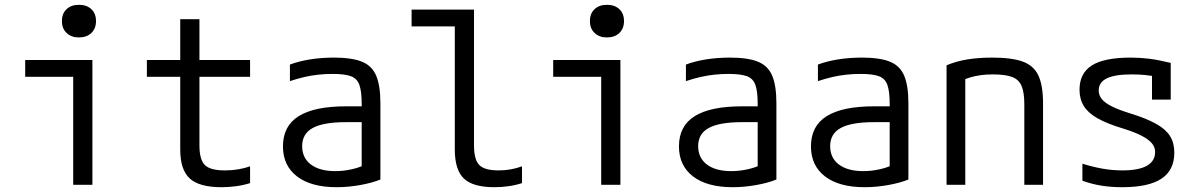

<svg xmlns="http://www.w3.org/2000/svg" viewBox="-20 -770 4990 800"><path d="M285 0V-450H85V-520H365V0ZM309 -614Q277 -614 257.5 -632.5Q238 -651 238 -682Q238 -714 257.5 -732Q277 -750 309 -750Q341 -750 360.5 -732Q380 -714 380 -682Q380 -651 360.5 -632.5Q341 -614 309 -614Z M902 10Q811 10 771 -26Q731 -62 731 -147V-450H592V-520H731V-690H811V-520H1022V-450H811V-164Q811 -105 833.5 -82.5Q856 -60 917 -60Q947 -60 973 -64.5Q999 -69 1022 -77V-7Q993 2 963 6Q933 10 902 10Z M1383 10Q1276 10 1217.5 -35Q1159 -80 1159 -160Q1159 -245 1224.5 -286Q1290 -327 1422 -327H1523V-261H1421Q1328 -261 1283.5 -237Q1239 -213 1239 -161Q1239 -112 1275.5 -84.5Q1312 -57 1377 -57Q1412 -57 1447 -65Q1482 -73 1505 -86L1487 -42V-338Q1487 -389 1477.5 -416Q1468 -443 1442 -452.5Q1416 -462 1366 -462Q1336 -462 1307.5 -459Q1279 -456 1250 -449.5Q1221 -443 1188 -432V-501Q1225 -515 1272 -522.5Q1319 -530 1372 -530Q1446 -530 1488 -513Q1530 -496 1547.5 -454.5Q1565 -413 1565 -340V-22Q1531 -8 1481 1Q1431 10 1383 10Z M2039 10Q1951 10 1913 -26Q1875 -62 1875 -147V-660H1695V-730H1955V-164Q1955 -105 1977 -82.5Q1999 -60 2057 -60Q2085 -60 2109 -64.5Q2133 -69 2155 -77V-7Q2127 2 2098 6Q2069 10 2039 10Z M2485 0V-450H2285V-520H2565V0ZM2509 -614Q2477 -614 2457.5 -632.5Q2438 -651 2438 -682Q2438 -714 2457.5 -732Q2477 -750 2509 -750Q2541 -750 2560.5 -732Q2580 -714 2580 -682Q2580 -651 2560.5 -632.5Q2541 -614 2509 -614Z M3033 10Q2926 10 2867.5 -35Q2809 -80 2809 -160Q2809 -245 2874.5 -286Q2940 -327 3072 -327H3173V-261H3071Q2978 -261 2933.5 -237Q2889 -213 2889 -161Q2889 -112 2925.5 -84.5Q2962 -57 3027 -57Q3062 -57 3097 -65Q3132 -73 3155 -86L3137 -42V-338Q3137 -389 3127.5 -416Q3118 -443 3092 -452.5Q3066 -462 3016 -462Q2986 -462 2957.5 -459Q2929 -456 2900 -449.5Q2871 -443 2838 -432V-501Q2875 -515 2922 -522.5Q2969 -530 3022 -530Q3096 -530 3138 -513Q3180 -496 3197.5 -454.5Q3215 -413 3215 -340V-22Q3181 -8 3131 1Q3081 10 3033 10Z M3583 10Q3476 10 3417.5 -35Q3359 -80 3359 -160Q3359 -245 3424.5 -286Q3490 -327 3622 -327H3723V-261H3621Q3528 -261 3483.5 -237Q3439 -213 3439 -161Q3439 -112 3475.5 -84.5Q3512 -57 3577 -57Q3612 -57 3647 -65Q3682 -73 3705 -86L3687 -42V-338Q3687 -389 3677.5 -416Q3668 -443 3642 -452.5Q3616 -462 3566 -462Q3536 -462 3507.5 -459Q3479 -456 3450 -449.5Q3421 -443 3388 -432V-501Q3425 -515 3472 -522.5Q3519 -530 3572 -530Q3646 -530 3688 -513Q3730 -496 3747.5 -454.5Q3765 -413 3765 -340V-22Q3731 -8 3681 1Q3631 10 3583 10Z M3924 -498Q3965 -515 4011 -522.5Q4057 -530 4115 -530Q4197 -530 4242.5 -513Q4288 -496 4307 -454.5Q4326 -413 4326 -340V0H4248V-336Q4248 -385 4236.5 -412Q4225 -439 4196.5 -449.5Q4168 -460 4116 -460Q4090 -460 4067.5 -457Q4045 -454 4022.5 -447.5Q4000 -441 3972 -428L4002 -478V0H3924Z M4656 10Q4609 10 4569 3.5Q4529 -3 4490 -17V-88Q4531 -75 4572.5 -67.5Q4614 -60 4656 -60Q4725 -60 4759 -79.5Q4793 -99 4793 -137Q4793 -157 4779.5 -173Q4766 -189 4737.5 -204Q4709 -219 4661 -234Q4594 -254 4554 -276.5Q4514 -299 4496 -328Q4478 -357 4478 -396Q4478 -465 4529.5 -497.5Q4581 -530 4691 -530Q4729 -530 4766.5 -525.5Q4804 -521 4858 -508V-355H4780V-495L4816 -447Q4778 -455 4751 -457.5Q4724 -460 4696 -460Q4625 -460 4591.5 -443.5Q4558 -427 4558 -393Q4558 -373 4571 -357Q4584 -341 4613 -326.5Q4642 -312 4691 -297Q4758 -276 4798 -253.5Q4838 -231 4855.5 -202.5Q4873 -174 4873 -134Q4873 -61 4819.5 -25.5Q4766 10 4656 10Z"/></svg>

Font: M PLUS Code Latin SemiExpanded
Style: Regular
Weight: 400
Width: 6
Designer: Coji Morishita
Foundry: UNDERFOREST DESIGN
Version: Version 1.002; ttfautohint (v1.8.3)